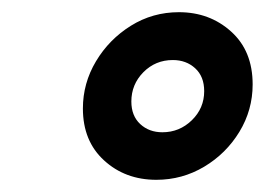

<svg xmlns="http://www.w3.org/2000/svg" viewBox="-20 -785 452 315"><path d="M236.5 -490Q185.5 -490 150.8 -521.8Q116 -553.5 116 -607Q116 -648.5 137.5 -684.5Q159 -720.5 194.8 -742.8Q230.5 -765 273.5 -765Q324 -765 359.2 -733.2Q394.5 -701.5 394.5 -646.5Q394.5 -604.5 372.8 -568.8Q351 -533 315 -511.5Q279 -490 236.5 -490ZM246.5 -568Q274.5 -568 294.8 -587.8Q315 -607.5 315 -635.5Q315 -659.5 300.2 -673Q285.5 -686.5 263.5 -686.5Q235 -686.5 215.2 -666.5Q195.5 -646.5 195.5 -618.5Q195.5 -595 210 -581.5Q224.5 -568 246.5 -568Z"/></svg>

Font: Mohave SemiBold
Style: Italic
Weight: 600
Italic angle: -8°
Designer: Gumpita Rahayu
Foundry: Tokotype
Version: Version 2.003